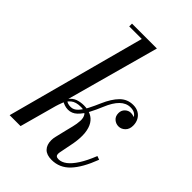

<svg xmlns="http://www.w3.org/2000/svg" viewBox="-223 -846 952 952"><g transform="rotate(45 253.0 -370.0)"><path d="M17.5 0 213.5 -730.5H125.5V-750H300L94 0ZM321 10Q286 10 268.5 -8Q251 -26 251 -58Q251 -64 251.8 -71.2Q252.5 -78.5 254.5 -85L267.5 -139.5Q272 -158 278 -181.8Q284 -205.5 285.2 -227.8Q286.5 -250 276.8 -264.5Q267 -279 239 -279Q203.5 -279 185.2 -263.8Q167 -248.5 159 -227.8Q151 -207 146 -190H134.5Q145.5 -236 162.5 -258.5Q179.5 -281 200.2 -288Q221 -295 243.5 -295Q271.5 -295 292.8 -285.2Q314 -275.5 327 -254.8Q340 -234 343.5 -202.2Q347 -170.5 339.5 -126L323.5 -45Q323 -41.5 322.8 -38.5Q322.5 -35.5 322.5 -34Q322.5 -16.5 343 -16.5Q364.5 -16.5 385.5 -32.5Q406.5 -48.5 427.5 -81.2Q448.5 -114 468.5 -164.5L487.5 -157.5Q455.5 -73 416.2 -31.5Q377 10 321 10ZM202.5 -223.5Q189.5 -223.5 177 -227.8Q164.5 -232 157.5 -237.5L165 -256.5Q170.5 -250 180 -246.2Q189.5 -242.5 202.5 -242.5Q222.5 -242.5 238.8 -259.5Q255 -276.5 269 -303.8Q283 -331 296 -361.5Q318 -412.5 346.2 -441Q374.5 -469.5 415.5 -469.5Q437 -469.5 453 -460.5Q469 -451.5 478.2 -435Q487.5 -418.5 487.5 -396.5Q487.5 -371 472.5 -356.5Q457.5 -342 438.5 -342Q420 -342 405.8 -354.2Q391.5 -366.5 391.5 -389Q391.5 -408.5 404.8 -421Q418 -433.5 435.5 -433.5Q445 -433.5 456.8 -429.5Q468.5 -425.5 477.5 -417.2Q486.5 -409 486.5 -396.5H467Q467 -412.5 461.2 -425Q455.5 -437.5 443.8 -444.5Q432 -451.5 414.5 -451.5Q384 -451.5 359.8 -427.8Q335.5 -404 316.5 -357.5Q303 -324.5 286.8 -293.8Q270.5 -263 250 -243.2Q229.5 -223.5 202.5 -223.5Z"/></g></svg>

Font: Bodoni Moda
Style: Italic
Weight: 400
Italic angle: -13°
Designer: Owen Earl
Foundry: indestructible type
Version: Version 2.005